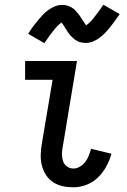

<svg xmlns="http://www.w3.org/2000/svg" viewBox="-20 -790 540 818"><path d="M293 8Q269 8 246.5 3Q224 -2 206 -14Q188 -26 176 -44.5Q164 -63 158.5 -84.5Q153 -106 153.5 -129.5Q154 -153 158 -176L204 -450H87V-530H308L247 -163Q244 -148 244 -132.5Q244 -117 248.5 -103.5Q253 -90 265 -81Q277 -72 293 -72Q307 -72 320.5 -80Q334 -88 343.5 -100.5Q353 -113 358.5 -127.5Q364 -142 368 -156L455 -135Q447 -107 433 -81Q419 -55 397.5 -34Q376 -13 348 -2.5Q320 8 293 8ZM169 -606 100 -646Q111 -664 122 -678.5Q133 -693 143 -705Q153 -717 162.5 -727Q172 -737 185.5 -747Q199 -757 214 -763Q229 -769 244 -769Q250 -769 255 -768.5Q260 -768 265 -766.5Q270 -765 275 -763Q280 -761 284.5 -758.5Q289 -756 293 -753Q297 -750 300 -746.5Q303 -743 307 -738.5Q311 -734 314.5 -730Q318 -726 320.5 -722Q323 -718 325.5 -714Q328 -710 330.5 -706Q333 -702 336 -698Q339 -694 342 -689Q345 -684 347 -682Q350 -684 356.5 -689.5Q363 -695 366.5 -698.5Q370 -702 373.5 -706.5Q377 -711 381 -716Q385 -721 389.5 -727Q394 -733 399 -739.5Q404 -746 409.5 -754Q415 -762 420 -770L490 -730Q478 -712 467 -697.5Q456 -683 446.5 -671Q437 -659 427 -649Q417 -639 404 -629Q391 -619 375.5 -613Q360 -607 345 -607Q339 -607 332.5 -608Q326 -609 320.5 -610.5Q315 -612 309.5 -615Q304 -618 299 -621.5Q294 -625 290 -629Q286 -633 281.5 -637.5Q277 -642 273.5 -647Q270 -652 267 -656.5Q264 -661 261 -666Q258 -671 254.5 -676.5Q251 -682 247.5 -687Q244 -692 242 -694Q239 -692 232.5 -686.5Q226 -681 223 -677.5Q220 -674 216 -669.5Q212 -665 208 -660Q204 -655 199.5 -649Q195 -643 190 -636.5Q185 -630 180 -622Q175 -614 169 -606Z"/></svg>

Font: Iosevka Slab Medium
Style: Italic
Weight: 500
Italic angle: -9°
Monospace: yes
Designer: Belleve Invis
Foundry: Belleve Invis
Version: Version 11.1.0; ttfautohint (v1.8.3)